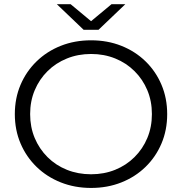

<svg xmlns="http://www.w3.org/2000/svg" viewBox="-20 -901 879 927"><path d="M419.8 6.4Q340.7 6.4 273.4 -20.4Q206 -47.2 156.4 -95.5Q106.8 -143.7 79.2 -208.4Q51.6 -273.2 51.6 -350Q51.6 -426.8 79.2 -491.6Q106.8 -556.3 156.5 -604.6Q206.2 -653 273.3 -679.7Q340.4 -706.4 419.7 -706.4Q499 -706.4 565.9 -679.8Q632.9 -653.2 682.5 -605Q732.1 -556.8 759.6 -491.9Q787.2 -427 787.2 -349.9Q787.2 -272.9 759.6 -208Q732.1 -143.2 682.5 -95Q632.9 -46.8 565.9 -20.2Q499 6.4 419.8 6.4ZM419.7 -59.6Q482.6 -59.6 536.2 -81.3Q589.7 -103 629.4 -142.5Q669.2 -181.9 691.3 -234.7Q713.4 -287.4 713.4 -350.2Q713.4 -412.9 691.3 -465.5Q669.3 -518 629.5 -557.5Q589.8 -597 536.2 -618.7Q482.6 -640.4 419.7 -640.4Q356.8 -640.4 303.1 -618.6Q249.3 -596.9 209.5 -557.4Q169.6 -517.9 147.6 -465.3Q125.5 -412.7 125.5 -350.2Q125.5 -287.6 147.5 -234.9Q169.6 -182.2 209.4 -142.5Q249.2 -102.8 303 -81.2Q356.8 -59.6 419.7 -59.6ZM383.9 -757 254.5 -880.6H321.2L447.6 -775.5H391.8L518.2 -880.6H584.9L455.5 -757Z"/></svg>

Font: Montserrat Thin
Style: Regular
Weight: 100
Designer: Julieta Ulanovsky
Foundry: Julieta Ulanovsky
Version: Version 9.000